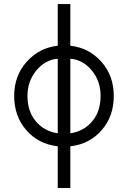

<svg xmlns="http://www.w3.org/2000/svg" viewBox="-20 -705 630 945"><path d="M264.2 -685.1H326.2V-480Q418 -469.7 479 -401.1Q540 -332.5 540 -232.9Q540 -132.3 480.2 -64Q420.4 4.4 326.2 15.1V220.2H264.2V15.1Q169.4 4.4 109.6 -64.2Q49.8 -132.8 49.8 -232.9Q49.8 -332 111.3 -400.9Q172.9 -469.7 264.2 -480ZM115.2 -232.9Q115.2 -157.2 156.2 -108.2Q197.3 -59.1 264.2 -48.8V-416Q202.1 -410.6 158.7 -357.9Q115.2 -305.2 115.2 -232.9ZM326.2 -48.8Q393.1 -59.1 434.1 -108.2Q475.1 -157.2 475.1 -232.9Q475.1 -305.7 431.9 -358.2Q388.7 -410.6 326.2 -416Z"/></svg>

Font: Kreadon
Style: Regular
Weight: 400
Designer: kohakuno
Foundry: StudioGnu
Version: Version 1.000;Glyphs 3.1.2 (3151)